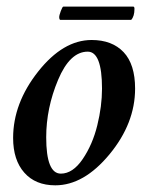

<svg xmlns="http://www.w3.org/2000/svg" viewBox="-20 -552 465 578"><path d="M375 -492.2H161.1Q158.2 -494.1 158.2 -500Q158.2 -505.9 163.1 -519Q168 -532.2 170.9 -532.2H380.9Q384.8 -532.2 384.8 -525.4Q384.8 -502.9 375 -492.2ZM244.1 -396.5Q190.4 -396.5 154.8 -311.5Q119.1 -226.6 119.1 -138.7Q119.1 -29.3 163.1 -29.3Q199.2 -29.3 229 -73.2Q258.8 -117.2 272.9 -174.8Q287.1 -232.4 287.1 -285.2Q287.1 -396.5 244.1 -396.5ZM255.9 -431.6Q317.4 -431.6 352.1 -395Q386.7 -358.4 386.7 -285.2Q386.7 -180.7 309.6 -87.4Q232.4 5.9 146.5 5.9Q86.9 5.9 53.2 -32.2Q19.5 -70.3 19.5 -136.7Q19.5 -241.2 94.7 -336.4Q169.9 -431.6 255.9 -431.6Z"/></svg>

Font: Crimson
Style: SemiboldItalic
Weight: 600
Italic angle: -11°
Version: Version 0.8 ; ttfautohint (v1.00) -l 8 -r 50 -G 200 -x 14 -D